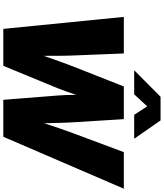

<svg xmlns="http://www.w3.org/2000/svg" viewBox="65 -1054 989 1159"><g transform="rotate(90 559.5 -474.5)"><path d="M154.3 0 82 -727.5H302.7L314 -445.3Q316.4 -392.1 316.9 -336.4Q317.4 -280.8 317.1 -225.3Q316.9 -169.9 316.9 -116.2H272Q291.5 -169.9 310.5 -225.3Q329.6 -280.8 349.6 -336.4Q369.6 -392.1 390.6 -445.3L502 -727.5H699.2L716.8 -445.3Q720.2 -392.1 721.9 -336.4Q723.6 -280.8 724.4 -225.3Q725.1 -169.9 726.1 -116.2H680.7Q698.7 -169.9 716.8 -225.3Q734.9 -280.8 753.9 -336.4Q772.9 -392.1 793 -445.3L898.4 -727.5H1119.1L805.7 0H582.5L556.6 -327.1Q552.7 -374.5 552.5 -438.2Q552.2 -502 547.9 -584H605.5Q573.2 -502 552.2 -438.5Q531.2 -375 512.2 -327.1L377.4 0ZM549.3 -790H405.3V-791L564 -949.2H707L816.9 -791L816.4 -790H672.9L622.1 -868.7Z"/></g></svg>

Font: Inter 28pt Black
Style: Italic
Weight: 900
Italic angle: -9.3988°
Designer: Rasmus Andersson
Foundry: rsms
Version: Version 4.001;git-66647c0bb